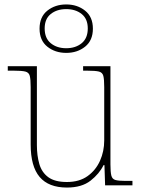

<svg xmlns="http://www.w3.org/2000/svg" viewBox="-20 -834 637 864"><path d="M281 10Q199 10 158.5 -37.5Q118 -85 118 -184V-442Q118 -477 114 -492.5Q110 -508 94 -512Q78 -516 41 -516H15V-536H146V-181Q146 -134 157 -96Q168 -58 197.5 -36.5Q227 -15 281 -15Q337 -15 374 -41.5Q411 -68 430 -110.5Q449 -153 449 -202V-442Q449 -477 445 -492.5Q441 -508 425 -512Q409 -516 372 -516H354V-536H477V-94Q477 -60 481 -44Q485 -28 499.5 -24Q514 -20 544 -20H576V0H453L450 -91H446Q427 -52 387.5 -21Q348 10 281 10ZM278 -596Q228 -596 193 -624Q158 -652 158 -705Q158 -758 193 -786Q228 -814 278 -814Q328 -814 363 -786Q398 -758 398 -705Q398 -652 363 -624Q328 -596 278 -596ZM278 -617Q320 -617 347.5 -639.5Q375 -662 375 -706Q375 -749 347.5 -771Q320 -793 278 -793Q236 -793 208.5 -771Q181 -749 181 -706Q181 -662 208.5 -639.5Q236 -617 278 -617Z"/></svg>

Font: Noto Serif Bengali Thin
Style: Regular
Weight: 250
Version: Version 2.003